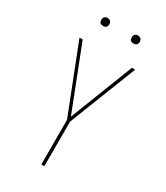

<svg xmlns="http://www.w3.org/2000/svg" viewBox="-222 -1003 944 1094"><g transform="rotate(30 250.0 -456.0)"><path d="M240 0V-293L67 -735H88L250 -320L412 -735H433L260 -293V0ZM350 -859Q345 -859 339.5 -860.5Q334 -862 330.5 -865.5Q327 -869 325.5 -874.5Q324 -880 324 -885Q324 -890 325.5 -895.5Q327 -901 330.5 -904.5Q334 -908 339.5 -910Q345 -912 350 -912Q355 -912 360.5 -910Q366 -908 369.5 -904.5Q373 -901 375 -895.5Q377 -890 377 -885Q377 -880 375 -874.5Q373 -869 369.5 -865.5Q366 -862 360.5 -860.5Q355 -859 350 -859ZM150 -859Q145 -859 139.5 -860.5Q134 -862 130.5 -865.5Q127 -869 125.5 -874.5Q124 -880 124 -885Q124 -890 125.5 -895.5Q127 -901 130.5 -904.5Q134 -908 139.5 -910Q145 -912 150 -912Q155 -912 160.5 -910Q166 -908 169.5 -904.5Q173 -901 175 -895.5Q177 -890 177 -885Q177 -880 175 -874.5Q173 -869 169.5 -865.5Q166 -862 160.5 -860.5Q155 -859 150 -859Z"/></g></svg>

Font: Iosevka Thin
Style: Regular
Weight: 100
Monospace: yes
Designer: Belleve Invis
Foundry: Belleve Invis
Version: Version 32.5.0; ttfautohint (v1.8.4)